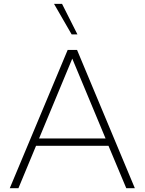

<svg xmlns="http://www.w3.org/2000/svg" viewBox="-20 -997 766 1017"><path d="M77.6 0H31.7L338.4 -732.4H388.2L694.3 0H648.9L554.7 -224.6H170.9ZM187 -263.7H539.1L362.8 -686.5ZM390.1 -814.9H359.4L266.1 -976.6H308.6Z"/></svg>

Font: Kumbh Sans ExtraLight
Style: Regular
Weight: 250
Version: Version 1.005